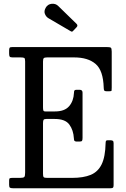

<svg xmlns="http://www.w3.org/2000/svg" viewBox="-20 -1000 672 1020"><path d="M89 -695H46.5Q34 -695 31.2 -699.8Q28.5 -704.5 28.5 -716V-731Q28.5 -742.5 31.2 -746.2Q34 -750 45.5 -750H546.5Q563.5 -750 568.5 -746.8Q573.5 -743.5 573.5 -726V-535Q573.5 -523 572.8 -519Q572 -515 559.5 -515H547Q536 -515 533.5 -519.8Q531 -524.5 531 -534Q528.5 -625.5 488 -660.2Q447.5 -695 373.5 -695H230.5Q217 -695 212.8 -691.2Q208.5 -687.5 208.5 -673V-430Q208.5 -419 210.2 -413.5Q212 -408 220.5 -408H272.5Q323 -408 347 -435.5Q371 -463 373 -507Q373 -517 376 -520Q379 -523 386.5 -523H403Q418.5 -523 418.5 -508V-268Q418.5 -256 415.8 -252Q413 -248 402.5 -248H386Q381.5 -248 377 -250.8Q372.5 -253.5 372.5 -265Q370 -309 348.2 -338.5Q326.5 -368 271 -368H226Q215 -368 211.8 -363.8Q208.5 -359.5 208.5 -346V-77Q208.5 -63 212 -59Q215.5 -55 230.5 -55H363.5Q423 -55 461.8 -71Q500.5 -87 520 -127Q539.5 -167 541 -239Q541 -249 543.5 -252Q546 -255 553 -255H564.5Q573.5 -255 578.5 -252.5Q583.5 -250 583.5 -240V-17Q583.5 -6.5 580.5 -3.2Q577.5 0 567.5 0H48.5Q37 0 32.8 -3Q28.5 -6 28.5 -18V-41Q28.5 -51 32.2 -53Q36 -55 46.5 -55H86.5Q104.5 -55 109 -59.8Q113.5 -64.5 113.5 -83V-674Q113.5 -689.5 108.8 -692.2Q104 -695 89 -695ZM355 -834.5 237 -903.5Q224.5 -911 218.5 -926.2Q212.5 -941.5 223.5 -960Q233.5 -977.5 254.5 -979.8Q275.5 -982 289.5 -968L386.5 -873.5Q395.5 -864.5 387 -855.5L370 -837.5Q366 -833 363.2 -832Q360.5 -831 355 -834.5Z"/></svg>

Font: Besley* Narrow
Style: Regular
Weight: 400
Width: 4
Designer: Owen Earl
Foundry: indestructible type*
Version: Version 3.000; ttfautohint (v1.8.3)